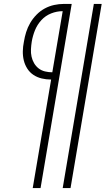

<svg xmlns="http://www.w3.org/2000/svg" viewBox="-20 -755 540 980"><path d="M300 205 459 -735H499L340 205ZM147 205 241 -349Q216 -349 193 -354.5Q170 -360 151 -372.5Q132 -385 119.5 -404.5Q107 -424 101.5 -446.5Q96 -469 96.5 -493.5Q97 -518 102 -542Q106 -567 113.5 -591Q121 -615 134 -637.5Q147 -660 166 -679.5Q185 -699 208 -711.5Q231 -724 256 -729.5Q281 -735 306 -735H346L187 205ZM247 -386 300 -698Q270 -698 241 -686.5Q212 -675 191 -652Q170 -629 158.5 -600.5Q147 -572 142 -542Q139 -523 138 -503.5Q137 -484 141 -466Q145 -448 154 -432.5Q163 -417 177 -406Q191 -395 209.5 -390.5Q228 -386 247 -386Z"/></svg>

Font: iosevka_custom_sans_ss08 XLt
Style: Italic
Weight: 200
Italic angle: -10°
Designer: Belleve Invis
Foundry: Belleve Invis
Version: Version 10.3.0; ttfautohint (v1.8.3)